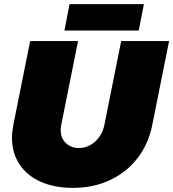

<svg xmlns="http://www.w3.org/2000/svg" viewBox="-20 -900 839 930"><path d="M718 -297Q700 -204 647 -135Q594 -66 513.5 -28Q433 10 333 10Q244 10 177.5 -19.5Q111 -49 74.5 -104Q38 -159 38 -233Q38 -259 45 -297L126 -701H358L277 -297Q274 -284 274 -271Q274 -231 299 -207Q324 -183 362 -183Q406 -183 441 -214.5Q476 -246 486 -297L567 -701H799ZM317 -880H677L652 -752H292Z"/></svg>

Font: Gontserrat Black
Style: Italic
Weight: 900
Italic angle: -11.3°
Designer: Julieta Ulanovsky
Foundry: Julieta Ulanovsky
Version: Version 6.001